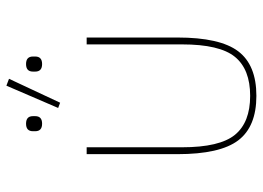

<svg xmlns="http://www.w3.org/2000/svg" viewBox="-128 -662 803 586"><g transform="rotate(-90 273.0 -369.5)"><path d="M165 -663V-670Q165 -691 188 -691Q211 -691 211 -670V-663Q211 -642 188 -642Q165 -642 165 -663ZM347 -663V-670Q347 -691 370 -691Q393 -691 393 -670V-663Q393 -642 370 -642Q347 -642 347 -663ZM325 -743 252 -587 236 -593 304 -751ZM116 -506V-215Q116 -100 154 -53.5Q192 -7 273 -7Q354 -7 392 -53.5Q430 -100 430 -215V-506H451V-229Q451 -99 409 -43.5Q367 12 273 12Q179 12 137 -43.5Q95 -99 95 -229V-506Z"/></g></svg>

Font: IBM Plex Sans Thin
Style: Regular
Weight: 100
Designer: Mike Abbink, Paul van der Laan, Pieter van Rosmalen
Foundry: Bold Monday
Version: Version 3.0